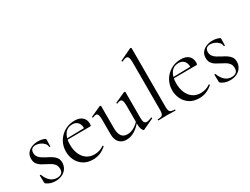

<svg xmlns="http://www.w3.org/2000/svg" viewBox="-61 -1264 2366 1814"><g transform="rotate(-30 1121.5 -356.5)"><path d="M100.4 -325.2Q100.4 -299.4 113.5 -281.3Q126.6 -263.2 147.4 -250.5Q168.2 -237.8 190.8 -225.6Q216.6 -213.2 239.8 -198.5Q263 -183.8 278.2 -163.4Q293.4 -143 293.4 -110.4Q293.4 -78.4 277.3 -50.7Q261.2 -23 229.4 -6Q197.6 11 151.6 11Q127.4 11 104 4.7Q80.6 -1.6 55.6 -19.2Q53.6 -21.2 51.6 -24.2Q49.6 -27.2 49.6 -31.2L47.6 -108.6Q47.6 -111.6 53.1 -112.1Q58.6 -112.6 59.6 -109.8Q72.2 -76.2 90.2 -53.5Q108.2 -30.8 130.9 -19.5Q153.6 -8.2 180.4 -8.2Q212.4 -8.2 229.8 -23.9Q247.2 -39.6 245.6 -71.2Q244.8 -100 231.1 -118.1Q217.4 -136.2 196.8 -148.5Q176.2 -160.8 153.8 -171.8Q129.2 -184 106.6 -197.6Q84 -211.2 69.4 -232.3Q54.8 -253.4 54.8 -286.8Q54.8 -325.6 75 -350.2Q95.2 -374.8 126.3 -386.6Q157.4 -398.4 191 -398.4Q209.8 -398.4 227.9 -395Q246 -391.6 264.4 -383.4Q273.4 -379.6 273.4 -372.4Q273.4 -356.4 272.4 -338.5Q271.4 -320.6 271.4 -299.4Q271.4 -297.2 265.4 -297.2Q259.4 -297.2 259.4 -299.4Q259.4 -321.6 243.1 -339.6Q226.8 -357.6 203 -368.1Q179.2 -378.6 155 -378.6Q130.6 -378.6 115.5 -366Q100.4 -353.4 100.4 -325.2Z M561.8 12Q500 12 458.1 -15.4Q416.2 -42.8 395.1 -86.9Q374 -131 374 -180.2Q374 -240.8 402.4 -289.3Q430.8 -337.8 479.5 -366.4Q528.2 -395 589.2 -395Q644 -395 673.4 -368.5Q702.8 -342 702.8 -296Q702.8 -285 700.8 -278.8Q698.8 -272.6 691 -272.6H632.6Q637 -322 615.6 -348.5Q594.2 -375 554.6 -375Q499.4 -375 469.6 -333.1Q439.8 -291.2 439.8 -219Q439.8 -162.2 458.2 -118.2Q476.6 -74.2 512.2 -48.8Q547.8 -23.4 597.4 -23.4Q623 -23.4 650.1 -31.2Q677.2 -39 700.8 -56.2Q702.8 -58.2 706.3 -53.8Q709.8 -49.4 707.8 -46.4Q672.4 -15 636.3 -1.5Q600.2 12 561.8 12ZM422.4 -271.4 421.4 -284 649.2 -289V-272.6Z M928.4 8Q879 8 850.3 -23.4Q821.6 -54.8 821.6 -114.6V-268Q821.6 -307.4 815.3 -324.6Q809 -341.8 792.2 -341.8Q778 -341.8 758.4 -332.4Q754.4 -330.6 751.9 -336.6Q749.4 -342.6 753.2 -343.6L864 -394Q866.2 -395 868.2 -395Q870.8 -395 874.3 -392.5Q877.8 -390 877.8 -386.8V-148.2Q877.8 -88.6 898.7 -60.4Q919.6 -32.2 961.6 -32.2Q1000.2 -32.2 1038.8 -55.1Q1077.4 -78 1105.6 -117.4L1110.8 -106.2Q1064.8 -46.8 1020.4 -19.4Q976 8 928.4 8ZM1142.8 -386.8V-107.2Q1142.8 -73.2 1150.9 -58Q1159 -42.8 1178 -42.8Q1188.2 -42.8 1200.7 -46.6Q1213.2 -50.4 1231 -57Q1235.8 -59 1238 -53.5Q1240.2 -48 1236.4 -46L1119.2 9Q1117.2 10 1115 10Q1107.4 10 1097.4 -11.4Q1087.4 -32.8 1087.4 -73.2V-268Q1087.4 -307.4 1080.7 -324.6Q1074 -341.8 1057.2 -341.8Q1043 -341.8 1023.2 -332.4Q1019.4 -330.6 1017.3 -336.6Q1015.2 -342.6 1019 -343.6L1129.8 -394Q1131.8 -395 1133.2 -395Q1135.8 -395 1139.3 -392.5Q1142.8 -390 1142.8 -386.8Z M1278.8 0Q1276 0 1276 -6Q1276 -12 1278.8 -12Q1317.8 -12 1329.7 -25.3Q1341.6 -38.6 1341.6 -81L1341.8 -597.8Q1341.8 -633.4 1335 -649.7Q1328.2 -666 1310.4 -666Q1295 -666 1264.4 -651.8Q1260.6 -650 1258 -656Q1255.4 -662 1259 -663L1386.8 -724Q1388.8 -725 1391.6 -725Q1394.2 -725 1397.4 -722.5Q1400.6 -720 1400.6 -716.8V-81Q1400.6 -39.4 1412 -25.7Q1423.4 -12 1463.2 -12Q1466.4 -12 1466.4 -6Q1466.4 0 1463.2 0Q1445.8 0 1421.7 -1Q1397.6 -2 1371 -2Q1345.2 -2 1320.8 -1Q1296.4 0 1278.8 0Z M1720.8 12Q1659 12 1617.1 -15.4Q1575.2 -42.8 1554.1 -86.9Q1533 -131 1533 -180.2Q1533 -240.8 1561.4 -289.3Q1589.8 -337.8 1638.5 -366.4Q1687.2 -395 1748.2 -395Q1803 -395 1832.4 -368.5Q1861.8 -342 1861.8 -296Q1861.8 -285 1859.8 -278.8Q1857.8 -272.6 1850 -272.6H1791.6Q1796 -322 1774.6 -348.5Q1753.2 -375 1713.6 -375Q1658.4 -375 1628.6 -333.1Q1598.8 -291.2 1598.8 -219Q1598.8 -162.2 1617.2 -118.2Q1635.6 -74.2 1671.2 -48.8Q1706.8 -23.4 1756.4 -23.4Q1782 -23.4 1809.1 -31.2Q1836.2 -39 1859.8 -56.2Q1861.8 -58.2 1865.3 -53.8Q1868.8 -49.4 1866.8 -46.4Q1831.4 -15 1795.3 -1.5Q1759.2 12 1720.8 12ZM1581.4 -271.4 1580.4 -284 1808.2 -289V-272.6Z M2005.4 -325.2Q2005.4 -299.4 2018.5 -281.3Q2031.6 -263.2 2052.4 -250.5Q2073.2 -237.8 2095.8 -225.6Q2121.6 -213.2 2144.8 -198.5Q2168 -183.8 2183.2 -163.4Q2198.4 -143 2198.4 -110.4Q2198.4 -78.4 2182.3 -50.7Q2166.2 -23 2134.4 -6Q2102.6 11 2056.6 11Q2032.4 11 2009 4.7Q1985.6 -1.6 1960.6 -19.2Q1958.6 -21.2 1956.6 -24.2Q1954.6 -27.2 1954.6 -31.2L1952.6 -108.6Q1952.6 -111.6 1958.1 -112.1Q1963.6 -112.6 1964.6 -109.8Q1977.2 -76.2 1995.2 -53.5Q2013.2 -30.8 2035.9 -19.5Q2058.6 -8.2 2085.4 -8.2Q2117.4 -8.2 2134.8 -23.9Q2152.2 -39.6 2150.6 -71.2Q2149.8 -100 2136.1 -118.1Q2122.4 -136.2 2101.8 -148.5Q2081.2 -160.8 2058.8 -171.8Q2034.2 -184 2011.6 -197.6Q1989 -211.2 1974.4 -232.3Q1959.8 -253.4 1959.8 -286.8Q1959.8 -325.6 1980 -350.2Q2000.2 -374.8 2031.3 -386.6Q2062.4 -398.4 2096 -398.4Q2114.8 -398.4 2132.9 -395Q2151 -391.6 2169.4 -383.4Q2178.4 -379.6 2178.4 -372.4Q2178.4 -356.4 2177.4 -338.5Q2176.4 -320.6 2176.4 -299.4Q2176.4 -297.2 2170.4 -297.2Q2164.4 -297.2 2164.4 -299.4Q2164.4 -321.6 2148.1 -339.6Q2131.8 -357.6 2108 -368.1Q2084.2 -378.6 2060 -378.6Q2035.6 -378.6 2020.5 -366Q2005.4 -353.4 2005.4 -325.2Z"/></g></svg>

Font: Cormorant Light
Style: Regular
Weight: 300
Designer: Christian Thalmann (Catharsis Fonts)
Foundry: Catharsis Fonts
Version: Version 4.000